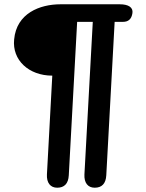

<svg xmlns="http://www.w3.org/2000/svg" viewBox="-20 -638 683 896"><path d="M224 -285 199 176C197 215 215 238 247 238C280 238 299 219 301 180L340 -536H413L374 176C372 215 390 238 422 238C455 238 474 219 476 180L515 -536H554C579 -536 594 -549 598 -577C602 -603 580 -618 539 -618H262C166 -618 57 -576 46 -454C36 -358 114 -285 224 -285Z"/></svg>

Font: 寒蝉团圆体 Round
Style: Regular
Weight: 500
Designer: 寒蝉字型
Version: Version 2.700;Glyphs 3.1.1 (3135)